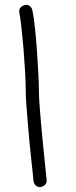

<svg xmlns="http://www.w3.org/2000/svg" viewBox="-20 -766 314 797"><path d="M141.6 -385.7Q141.6 -367.2 144 -333Q146.5 -298.8 149.9 -258.3Q153.3 -217.8 157.7 -175.3Q162.1 -132.8 165.5 -98.1Q168.9 -63.5 171.4 -40.5Q173.8 -17.6 173.8 -16.6Q173.8 -5.9 166.5 1.5Q159.2 8.8 146.5 10.7Q135.7 10.7 128.4 3.9Q121.1 -2.9 119.1 -13.7Q119.1 -16.6 116.7 -40Q114.3 -63.5 110.4 -98.1Q106.4 -132.8 102.5 -174.8Q98.6 -216.8 95.2 -257.3Q91.8 -297.9 89.4 -332Q86.9 -366.2 86.9 -385.7Q86.9 -416 84.5 -461.9Q82 -507.8 78.1 -556.2Q74.2 -604.5 69.3 -648.4Q64.5 -692.4 59.6 -718.8Q59.6 -740.2 87.9 -746.1Q97.7 -746.1 105 -739.7Q112.3 -733.4 114.3 -723.6Q120.1 -697.3 125 -651.4Q129.9 -605.5 133.3 -555.7Q136.7 -505.9 139.2 -459.5Q141.6 -413.1 141.6 -385.7Z"/></svg>

Font: Coming Soon
Style: Regular
Weight: 400
Designer: Dathan Boardman
Foundry: Open Window
Version: Version 1.000